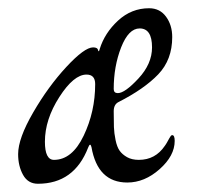

<svg xmlns="http://www.w3.org/2000/svg" viewBox="-20 -434 512 466"><path d="M206 -319Q217 -319 218 -312Q220 -306 222 -315Q234 -354 266.5 -384Q299 -414 342 -414Q368 -414 383 -393.5Q398 -373 398 -344Q398 -289 364 -253.5Q330 -218 267 -186Q256 -180 256 -164Q256 -140 256.5 -125.5Q257 -111 260.5 -94Q264 -77 270.5 -68Q277 -59 288.5 -52.5Q300 -46 317 -46Q357 -46 380 -80Q383 -84 386 -89.5Q389 -95 391 -98.5Q393 -102 394.5 -104Q396 -106 398 -106Q404 -106 404 -92Q404 -56 367.5 -23.5Q331 9 289 9Q217 9 202 -77Q199 -89 194 -76Q160 12 72 12Q48 12 36 -9.5Q24 -31 24 -60Q24 -98 60.5 -161Q97 -224 141 -271.5Q185 -319 206 -319ZM190 -253Q159 -253 124 -198.5Q89 -144 89 -90Q89 -46 111 -46Q155 -46 183 -104.5Q211 -163 211 -230Q211 -253 190 -253ZM319 -365Q292 -365 274 -319Q256 -273 256 -218Q256 -208 266 -208Q283 -208 316 -243.5Q349 -279 349 -319Q349 -365 319 -365Z"/></svg>

Font: EB Garamond 12
Style: Italic
Weight: 400
Italic angle: -17°
Version: Version 0.016; ttfautohint (v1.8.4)